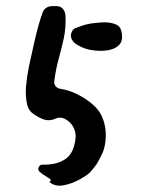

<svg xmlns="http://www.w3.org/2000/svg" viewBox="-20 -560 483 619"><path d="M314 -76Q314 -75 310 -66Q306 -57 300.5 -46.5Q295 -36 291 -30Q286 -23 281 -17Q276 -11 271 -5Q260 6 235 19.5Q210 33 184 37.5Q158 42 141 28Q139 26 142 23.5Q145 21 144 20Q140 15 128.5 8.5Q117 2 108 -6Q101 -12 104.5 -20.5Q108 -29 116 -29Q164 -28 192 -48Q220 -68 224 -120Q224 -139 213 -156Q203 -170 188.5 -177Q174 -184 160 -178Q139 -168 118 -176Q103 -182 93 -189Q73 -201 68 -221Q61 -250 64 -282.5Q67 -315 74 -349Q83 -391 93 -434.5Q103 -478 116 -516Q123 -538 145 -540Q158 -541 166 -540Q177 -539 183.5 -530.5Q190 -522 191 -511Q193 -470 185.5 -436Q178 -402 169 -369.5Q160 -337 155 -299Q154 -289 159 -282.5Q164 -276 173 -274Q201 -270 228.5 -256.5Q256 -243 277.5 -224.5Q299 -206 308 -186Q320 -159 321 -130.5Q322 -102 314 -76ZM373 -450Q376 -427 364 -415Q352 -403 333 -399Q314 -395 293 -396.5Q272 -398 256 -403Q244 -407 230.5 -414.5Q217 -422 211 -434Q206 -446 211 -456Q215 -468 228 -471Q242 -477 257.5 -481Q273 -485 289 -486Q303 -488 318 -488Q333 -488 346 -484Q360 -480 365.5 -472.5Q371 -465 373 -450Z"/></svg>

Font: Slackside One
Style: Regular
Weight: 400
Version: Version 1.000